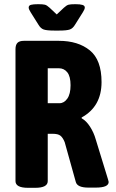

<svg xmlns="http://www.w3.org/2000/svg" viewBox="-20 -895 553 917"><path d="M54 -30V-660Q54 -681 63.5 -690.5Q73 -700 94 -700H261Q353 -700 409 -654.5Q465 -609 465 -503Q465 -386 370 -334V-330Q392 -318 410 -290Q428 -262 437 -230L496 -38Q499 -26 499 -26Q499 1 437 1H402Q349 1 342 -26L289 -216Q280 -238 268.5 -247Q257 -256 232 -256H208V-30Q208 2 148 2H114Q54 2 54 -30ZM264 -402Q286 -402 301.5 -424Q317 -446 317 -488Q317 -530 301.5 -549.5Q286 -569 261 -569H208V-402ZM163 -778 126 -837Q117 -851 117 -859Q117 -869 128 -872Q139 -875 162 -875Q185 -875 194.5 -872.5Q204 -870 217 -858L251 -826L285 -858Q298 -870 307.5 -872.5Q317 -875 340 -875Q363 -875 374 -871.5Q385 -868 385 -859Q385 -851 376 -837L339 -778Q328 -759 313 -754Q298 -749 263 -749H239Q204 -749 189 -754Q174 -759 163 -778Z"/></svg>

Font: Asap Condensed
Style: Bold
Weight: 700
Designer: Pablo Cosgaya
Foundry: Omnibus-Type
Version: Version 1.010; ttfautohint (v1.8)